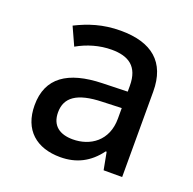

<svg xmlns="http://www.w3.org/2000/svg" viewBox="-104 -654 772 769"><g transform="rotate(20 281.5 -269.5)"><path d="M229 10C297 10 351 -17 393 -74H397L411 0H490V-364C490 -490 417 -549 285 -549C209 -549 150 -529 96 -502L131 -425C175 -450 225 -465 277 -465C348 -465 394 -437 394 -354V-329L287 -326C142 -322 62 -268 62 -151C62 -45 128 10 229 10ZM252 -74C198 -74 160 -98 160 -156C160 -219 205 -253 312 -256L394 -259V-214C394 -119 326 -74 252 -74Z"/></g></svg>

Font: Noto Sans Mono SemiCondensed Medium
Style: Regular
Weight: 500
Width: 4
Designer: Monotype Design Team
Foundry: Monotype Imaging Inc.
Version: Version 2.014